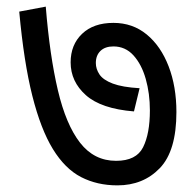

<svg xmlns="http://www.w3.org/2000/svg" viewBox="-20 -608 591 579"><path d="M512 -270Q512 -153 462 -101Q412 -49 334 -49Q273 -49 224.5 -74Q176 -99 139.5 -158.5Q103 -218 77.5 -319Q52 -420 38 -573L118 -588Q130 -440 154.5 -336Q179 -232 221.5 -177.5Q264 -123 330 -123Q391 -123 411.5 -164Q432 -205 432 -275Q432 -326 419.5 -370Q407 -414 382.5 -441Q358 -468 322 -468Q297 -468 283 -454.5Q269 -441 269 -418Q269 -400 280 -383.5Q291 -367 320 -356Q349 -345 401 -342L384 -272Q285 -280 239 -321Q193 -362 193 -420Q193 -473 227.5 -506Q262 -539 322 -539Q380 -539 422.5 -504Q465 -469 488.5 -408Q512 -347 512 -270Z"/></svg>

Font: Go Noto Current
Style: Regular
Weight: 400
Designer: Monotype Design Team
Foundry: Monotype Imaging Inc.
Version: Version 2.007; ttfautohint (v1.8) -l 8 -r 50 -G 200 -x 14 -D